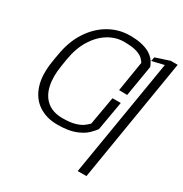

<svg xmlns="http://www.w3.org/2000/svg" viewBox="-207 -878 1178 1237"><g transform="rotate(30 381.5 -259.5)"><path d="M568.2 -315.3 530.9 -100.5Q518.1 -80.6 490.9 -54.7Q463.8 -28.8 413.9 -9.4Q364 9.9 282.7 9.9Q202.4 9.9 144 -28.4Q85.6 -66.8 60.4 -142.2Q35.2 -217.7 53.6 -329.2L55.4 -339.5H55L60.7 -371.4L62.5 -382.1L62.9 -383.5Q80.3 -489.3 130 -565Q179.7 -640.6 250.9 -681.1Q322.1 -721.6 403.4 -721.6Q464.1 -721.6 503.6 -710Q543 -698.5 565.9 -680.9Q588.8 -663.4 600.1 -644.5Q611.5 -625.7 616.5 -611.2L578.1 -380.7L517.4 -381.7L553.6 -605.1Q546.9 -616.5 532.7 -631Q518.5 -645.6 485.6 -656.6Q452.8 -667.6 389.6 -667.6Q329.5 -667.6 274.9 -634.2Q220.2 -600.9 180.6 -537.5Q141 -474.1 126.1 -383.5L119 -339.5L117.5 -329.2Q103.3 -242.9 118.3 -178.4Q133.2 -114 176.7 -78.3Q220.2 -42.6 291.2 -42.6Q349.1 -42.6 384.4 -53.3Q419.7 -63.9 439.3 -78.7Q458.8 -93.4 469.8 -105.1L506.7 -315.3ZM762.8 -711.6 612.2 203.1H547.2L691.8 -669L602.3 -647.7L608 -677.9L711.3 -711.6Z"/></g></svg>

Font: Inter Extra Light  BETA
Style: Italic
Weight: 200
Italic angle: 9.39999°
Designer: Rasmus Andersson
Foundry: rsms
Version: Version 3.011;git-f93a4a705